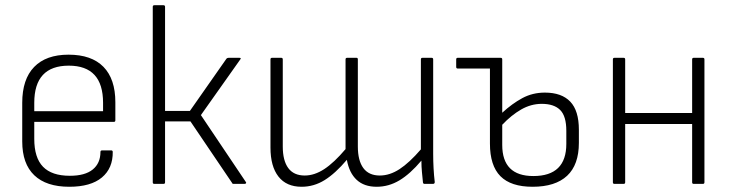

<svg xmlns="http://www.w3.org/2000/svg" viewBox="-20 -703 2794 734"><path d="M245 11Q157 11 111 -33Q65 -77 65 -162V-310Q65 -400 110.5 -447Q156 -494 242 -494Q330 -494 375.5 -447.5Q421 -401 421 -312V-243Q421 -237 415 -237H111V-172Q111 -100 144.5 -65.5Q178 -31 247 -31Q305 -31 334.5 -55Q364 -79 364 -122Q364 -128 370 -128H406Q410 -128 411 -123Q412 -60 369.5 -24.5Q327 11 245 11ZM111 -278H374V-310Q374 -452 243 -452Q111 -452 111 -310Z M920 -7Q922 -5 920.5 -2.5Q919 0 915 0H873Q868 0 867 -4L708 -239H611V-6Q611 0 605 0H570Q564 0 564 -6V-677Q564 -683 570 -683H605Q611 -683 611 -677V-279H706L846 -479Q849 -482 854 -482H895Q904 -482 898 -475L748 -263Z M1133 11Q1075 11 1044.5 -28Q1014 -67 1014 -139V-476Q1014 -482 1020 -482H1055Q1061 -482 1061 -476V-143Q1061 -89 1082 -60.5Q1103 -32 1145 -32Q1182 -32 1219.5 -56.5Q1257 -81 1301 -133V-476Q1301 -482 1307 -482H1343Q1348 -482 1348 -476V-143Q1348 -89 1369 -60.5Q1390 -32 1432 -32Q1470 -32 1507.5 -56.5Q1545 -81 1589 -132V-476Q1589 -482 1595 -482H1630Q1636 -482 1636 -476V-115Q1636 -87 1637.5 -59.5Q1639 -32 1642 -7Q1642 0 1635 0H1603Q1598 0 1597 -5Q1595 -25 1593 -45.5Q1591 -66 1591 -89Q1548 -38 1507 -13.5Q1466 11 1420 11Q1372 11 1343.5 -15.5Q1315 -42 1306 -92Q1262 -40 1221 -14.5Q1180 11 1133 11Z M2016 11Q1933 11 1893 -29.5Q1853 -70 1853 -154V-441H1730Q1724 -441 1724 -447V-476Q1724 -482 1730 -482H1894Q1900 -482 1900 -476V-272Q1938 -307 1977 -328Q2016 -349 2063 -349Q2127 -349 2160 -314.5Q2193 -280 2193 -207V-157Q2193 -73 2148 -31Q2103 11 2016 11ZM1900 -149Q1900 -30 2019 -30Q2145 -30 2145 -153V-203Q2145 -259 2121.5 -282.5Q2098 -306 2051 -306Q2010 -306 1972.5 -284.5Q1935 -263 1900 -226Z M2329 0Q2323 0 2323 -6V-476Q2323 -482 2329 -482H2364Q2370 -482 2370 -476V-271H2626V-476Q2626 -482 2632 -482H2667Q2673 -482 2673 -476V-6Q2673 0 2667 0H2632Q2626 0 2626 -6V-229H2370V-6Q2370 0 2364 0Z"/></svg>

Font: Sofia Sans Semi Condensed Light
Style: Regular
Weight: 300
Designer: Botio Nikoltchev, Ani Petrova
Foundry: lettersoup
Version: Version 4.100; ttfautohint (v1.8.4.7-5d5b)